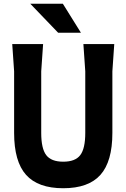

<svg xmlns="http://www.w3.org/2000/svg" viewBox="-20 -984 672 1020"><path d="M587 -750 577 -605V-278Q577 -126 513.5 -55Q450 16 316 16Q182 16 118.5 -55Q55 -126 55 -278V-605L45 -750H209L199 -605V-278Q199 -195 225.5 -160Q252 -125 316 -125Q380 -125 406.5 -160Q433 -195 433 -278V-605L423 -750ZM410 -810H289L141 -964H314Z"/></svg>

Font: Farro
Style: Bold
Weight: 700
Designer: Aceler Chua
Foundry: Grayscale Limited
Version: Version 1.101